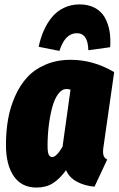

<svg xmlns="http://www.w3.org/2000/svg" viewBox="-20 -823 533 863"><path d="M247.1 -594.2 153.8 -612.8Q162.1 -652.3 176.8 -685.5Q191.4 -718.8 213.4 -745.6Q235.4 -772.5 267.3 -787.8Q299.3 -803.2 337.9 -803.2Q377.4 -803.2 406.5 -787.6Q435.5 -772 450.9 -744.6Q466.3 -717.3 472.2 -683.8Q478 -650.4 475.1 -610.8L377 -597.2Q375.5 -673.8 325.2 -673.8Q272.5 -673.8 247.1 -594.2ZM297.9 -554.2Q399.4 -554.2 493.2 -499L445.8 -168Q441.4 -142.1 444.6 -127.4Q447.8 -112.8 461.9 -106L404.8 16.1Q360.4 12.2 325.7 -6.3Q291 -24.9 276.9 -58.1Q248.5 -19 217.8 0.5Q187 20 144 20Q77.1 20 42 -31Q6.8 -82 6.8 -171.9Q6.8 -231.9 16.1 -285.9Q25.4 -339.8 47.4 -389.6Q69.3 -439.5 102.1 -475.3Q134.8 -511.2 185.1 -532.7Q235.4 -554.2 297.9 -554.2ZM278.8 -422.9Q257.8 -422.9 241.2 -400.1Q224.6 -377.4 214.6 -340.1Q204.6 -302.7 199.2 -258.3Q193.8 -213.9 193.8 -167Q193.8 -138.7 199 -127.9Q204.1 -117.2 214.8 -117.2Q233.9 -117.2 261.2 -164.1L296.9 -419.9Q288.1 -422.9 278.8 -422.9Z"/></svg>

Font: Fira Sans Compressed Heavy
Style: Italic
Weight: 900
Width: 3
Italic angle: -8°
Designer: Carrois Corporate & Edenspiekermann AG
Foundry: Carrois Corporate GbR & Edenspiekermann AG
Version: Version 4.203;PS 004.203;hotconv 1.0.88;makeotf.lib2.5.64775